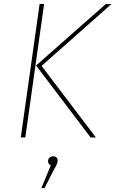

<svg xmlns="http://www.w3.org/2000/svg" viewBox="-20 -701 589 979"><path d="M86 0 182 -681H205L109 0ZM442 0 164 -367 520 -681H549L192 -365L469 0ZM274 117Q274 126 270.5 134.5Q267 143 255 164L207 258H191L239 142Q225 136 225 121Q225 110 232.5 103Q240 96 252 96Q262 96 268 102Q274 108 274 117Z"/></svg>

Font: Fira Sans Thin
Style: Italic
Weight: 250
Italic angle: -8°
Designer: Carrois Corporate & Edenspiekermann AG
Foundry: Carrois Corporate GbR & Edenspiekermann AG
Version: Version 4.203